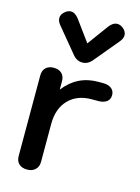

<svg xmlns="http://www.w3.org/2000/svg" viewBox="-120 -853 677 930"><g transform="rotate(15 218.5 -387.5)"><path d="M54 -43V-447Q54 -472 68.5 -486Q83 -500 108 -500Q134 -500 148.5 -486Q163 -472 163 -447V-405Q228 -490 334 -490H357Q384 -490 399.5 -478Q415 -466 415 -445Q415 -423 399.5 -411.5Q384 -400 357 -400H325Q252 -400 209 -355.5Q166 -311 166 -234V-43Q166 -19 150.5 -4.5Q135 10 110 10Q84 10 69 -4Q54 -18 54 -43ZM189 -581 84 -708Q71 -724 71 -740Q71 -759 90 -774Q104 -785 118 -785Q139 -785 158 -760L234 -656L310 -760Q329 -785 351 -785Q365 -785 378 -775Q398 -760 398 -740Q398 -724 384 -707L279 -581Q260 -560 234 -560Q208 -560 189 -581Z"/></g></svg>

Font: Kodchasan SemiBold
Style: Regular
Weight: 600
Version: Version 1.000; ttfautohint (v1.6)